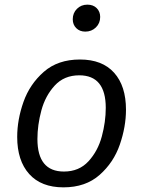

<svg xmlns="http://www.w3.org/2000/svg" viewBox="-20 -794 616 826"><path d="M54 -205Q54 -279 81 -355.5Q108 -432 168.5 -485Q229 -538 324 -538Q420 -538 471 -481Q522 -424 522 -322Q522 -249 495.5 -172Q469 -95 408.5 -41.5Q348 12 253 12Q157 12 105.5 -45.5Q54 -103 54 -205ZM435 -330Q435 -470 321 -470Q256 -470 215.5 -426Q175 -382 158 -319Q141 -256 141 -196Q141 -56 255 -56Q320 -56 360.5 -100Q401 -144 418 -207Q435 -270 435 -330ZM293 -711Q293 -738 311 -756Q329 -774 356 -774Q381 -774 396 -759Q411 -744 411 -721Q411 -694 392.5 -676Q374 -658 347 -658Q323 -658 308 -673Q293 -688 293 -711Z"/></svg>

Font: FiraGO Book
Style: Italic
Weight: 350
Italic angle: -8°
Designer: bBox Type GmbH
Foundry: bBox Type GmbH
Version: Version 1.001